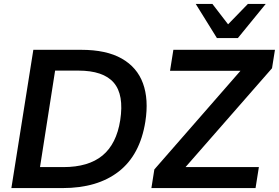

<svg xmlns="http://www.w3.org/2000/svg" viewBox="-20 -959 1422 979"><path d="M38 0 150 -705H394Q522 -705 600.5 -660.5Q679 -616 709 -534Q739 -452 721 -338Q694 -169 585.5 -84.5Q477 0 299 0ZM184 -107H303Q431 -107 502.5 -166Q574 -225 593 -346Q613 -476 560 -537.5Q507 -599 379 -599H261ZM752 0 767 -95 1242 -639 1236 -598H847L864 -705H1382L1367 -611L891 -67L897 -107H1300L1283 0ZM1086 -765 978 -939H1063L1143 -835L1244 -939H1335L1193 -765Z"/></svg>

Font: Mulish ExtraLight
Style: Italic
Weight: 200
Italic angle: -9°
Designer: Vernon Adams
Foundry: Vernon Adams
Version: Version 3.603